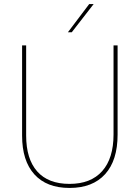

<svg xmlns="http://www.w3.org/2000/svg" viewBox="-20 -921 689 947"><path d="M89 -252V-697H109V-253Q109 -137 163.5 -75.5Q218 -14 323 -14Q428 -14 484 -77Q540 -140 540 -258V-697H560V-257Q560 -130 498.5 -62Q437 6 323 6Q210 6 149.5 -61Q89 -128 89 -252ZM420 -901H442L334 -762H315Z"/></svg>

Font: Hanken Grotesk Thin
Style: Regular
Weight: 100
Designer: Alfredo Marco Pradil
Foundry: Hanken Design Co.
Version: Version 3.014